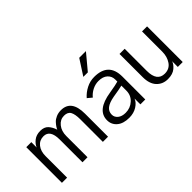

<svg xmlns="http://www.w3.org/2000/svg" viewBox="-32 -1389 2001 2001"><g transform="rotate(-45 969.0 -388.0)"><path d="M78.1 0V-525.4H152.3V-446.3Q166 -482.4 204.1 -512.7Q242.2 -543 300.8 -543Q358.4 -543 388.7 -510.3Q418.9 -477.5 435.5 -425.8Q440.4 -438.5 451.2 -455.1Q461.9 -471.7 481.4 -493.2Q501 -514.6 533.7 -528.8Q566.4 -543 605.5 -543Q757.8 -543 757.8 -339.8V0H681.6V-334Q681.6 -406.2 662.1 -442.9Q642.6 -479.5 587.9 -479.5Q531.2 -479.5 493.2 -432.1Q455.1 -384.8 455.1 -312.5V0H380.9V-335Q380.9 -479.5 285.2 -479.5Q225.6 -479.5 189.9 -434.6Q154.3 -389.6 154.3 -317.4V0Z M871.1 0ZM947.3 -134.8Q947.3 -97.7 978.5 -71.8Q1009.8 -45.9 1064.5 -45.9Q1133.8 -45.9 1183.1 -90.8Q1232.4 -135.7 1232.4 -205.1V-278.3Q1189.5 -267.6 1095.7 -252.9Q1019.5 -239.3 983.4 -210.9Q947.3 -182.6 947.3 -134.8ZM871.1 -128.9Q871.1 -275.4 1097.7 -310.5Q1199.2 -327.1 1232.4 -337.9V-368.2Q1232.4 -417 1197.3 -449.2Q1162.1 -481.4 1097.7 -481.4Q1050.8 -481.4 1007.3 -459.5Q963.9 -437.5 933.6 -400.4L884.8 -441.4Q923.8 -486.3 979 -514.6Q1034.2 -543 1095.7 -543Q1306.6 -543 1306.6 -336.9V0H1234.4V-85.9Q1218.8 -43.9 1169.9 -13.2Q1121.1 17.6 1054.7 17.6Q967.8 17.6 919.4 -23.4Q871.1 -64.5 871.1 -128.9ZM1016.6 -623 1127 -793.9H1225.6L1083 -623Z M1452.1 -184.6V-525.4H1528.3V-200.2Q1528.3 -45.9 1641.6 -45.9Q1710.9 -45.9 1747.6 -99.6Q1784.2 -153.3 1784.2 -226.6V-525.4H1858.4V0H1786.1V-85Q1778.3 -52.7 1737.8 -17.6Q1697.3 17.6 1624 17.6Q1548.8 17.6 1500.5 -33.7Q1452.1 -85 1452.1 -184.6Z"/></g></svg>

Font: Batunionen A1
Style: Regular
Weight: 400
Designer: HanYang I&C Co.,Ltd.
Foundry: HanYang I&C Co.,Ltd.
Version: Version 2.50; ttfautohint (v1.6)